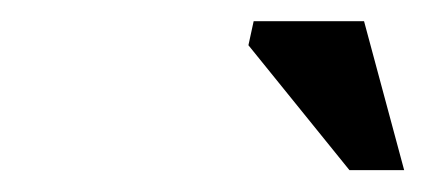

<svg xmlns="http://www.w3.org/2000/svg" viewBox="-20 -682 399 180"><path d="M358.9 -522.5H307.6L212.9 -639.6L217.8 -662.1H321.3Z"/></svg>

Font: PT Astra Sans
Style: Italic
Weight: 400
Italic angle: -16°
Designer: A.Korolkova, I. Chaeva
Foundry: ParaType Ltd
Version: Version 1.001; ttfautohint (v1.6)